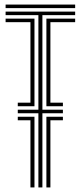

<svg xmlns="http://www.w3.org/2000/svg" viewBox="-20 -820 354 840"><path d="M57.8 -355.2V-370.8H113.2V-723H4.5V-738.5H130.8V-355.2ZM4.5 -784.5V-800H308.8V-784.5ZM113.2 0V-293.8H57.8V-309.2H130.8V0ZM183 0V-309.2H255.2V-293.8H200.5V0ZM183 -355.2V-738.5H308.8V-723H200.5V-370.8H255.2V-355.2ZM148 0V-324.5H57.8V-340H148V-753.8H4.5V-769.2H308.8V-753.8H165.5V-340H255.2V-324.5H165.5V0Z"/></svg>

Font: Big Shoulders Inline Display Thin SemiBold
Style: Regular
Weight: 600
Version: Version 2.002